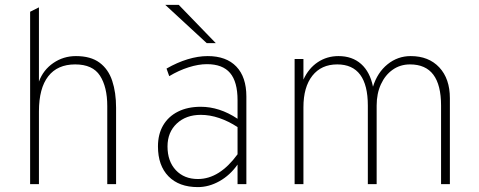

<svg xmlns="http://www.w3.org/2000/svg" viewBox="-20 -752 1955 784"><path d="M103 0V-704L139 -722V-419Q156.5 -466.5 197.8 -494.8Q239 -523 290 -523Q350.5 -523 386.5 -496.2Q422.5 -469.5 438.2 -422Q454 -374.5 454 -312V0H418V-319Q418 -397 388.2 -443Q358.5 -489 287 -489Q214.5 -489 176.8 -440.2Q139 -391.5 139 -297V0Z M788 12Q711 12 668 -32Q625 -76 625 -154Q625 -204 646.2 -240.2Q667.5 -276.5 706.8 -296.2Q746 -316 800 -316Q837.5 -316 875 -304Q912.5 -292 950 -267V-343Q950 -418 919.5 -454Q889 -490 825 -490Q790.5 -490 750.2 -477.2Q710 -464.5 671 -441L660 -472Q703.5 -497 746.2 -510Q789 -523 828 -523Q904 -523 945 -480.2Q986 -437.5 986 -358V0H950V-80Q919.5 -36.5 876.2 -12.2Q833 12 788 12ZM788 -21Q832.5 -21 873 -46.5Q913.5 -72 950 -122V-233Q913.5 -257 875.2 -270Q837 -283 800 -283Q739.5 -283 701.8 -247.5Q664 -212 664 -154Q664 -93.5 698 -57.2Q732 -21 788 -21ZM824 -576 655 -732H710L861 -576Z M1183 0V-511H1219V-427Q1240 -473 1277.5 -498Q1315 -523 1362 -523Q1418.5 -523 1454.8 -490.5Q1491 -458 1503 -398Q1521 -456 1562.5 -489.5Q1604 -523 1657 -523Q1730.5 -523 1773.8 -476.8Q1817 -430.5 1817 -351V0H1781V-321Q1781 -405 1749.5 -447Q1718 -489 1654 -489Q1614.5 -489 1583.8 -467.5Q1553 -446 1535.5 -408Q1518 -370 1518 -321V0H1482V-321Q1482 -404.5 1450.8 -446.8Q1419.5 -489 1357 -489Q1292 -489 1255.5 -442.8Q1219 -396.5 1219 -314V0Z"/></svg>

Font: Overpass Thin
Style: Regular
Weight: 250
Designer: Delve Withrington, Dave Bailey, Thomas Jockin
Foundry: Delve Fonts LLC
Version: Version 4.000